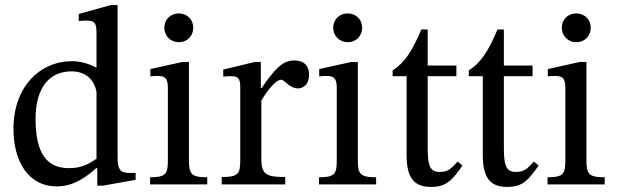

<svg xmlns="http://www.w3.org/2000/svg" viewBox="-20 -726 2429 756"><path d="M204 8C270 8 321 -30 359 -64H363V5H386L514 -18V-45H493C456 -45 443 -55 443 -107V-706H416L290 -671V-643C290 -643 307 -645 316 -645C355 -645 360 -636 360 -592V-461H356C326 -477 295 -485 263 -485C137 -485 33 -384 33 -219C33 -91 91 8 204 8ZM251 -64C166 -64 120 -120 120 -258C120 -384 177 -445 261 -445C323 -445 352 -406 360 -365V-101C325 -77 298 -64 251 -64Z M796 0V-28C729 -28 724 -43 724 -101V-482H698L572 -454V-425C572 -425 583 -427 597 -427C626 -427 641 -423 641 -380V-101C641 -44 638 -28 571 -28V0ZM684 -560C719 -560 741 -586 741 -617C741 -647 719 -673 684 -673C649 -673 627 -647 627 -617C627 -586 650 -560 684 -560Z M1103 0V-29C1028 -29 1009 -39 1009 -102V-330C1033 -370 1065 -412 1088 -412C1100 -412 1120 -378 1153 -378C1175 -378 1197 -394 1197 -432C1197 -466 1178 -488 1139 -488C1091 -488 1061 -453 1010 -379H1007V-482H983L859 -452V-424C859 -424 870 -426 890 -426C926 -426 926 -408 926 -372V-97C926 -41 919 -29 853 -29V0Z M1461 0V-28C1394 -28 1389 -43 1389 -101V-482H1363L1237 -454V-425C1237 -425 1248 -427 1262 -427C1291 -427 1306 -423 1306 -380V-101C1306 -44 1303 -28 1236 -28V0ZM1349 -560C1384 -560 1406 -586 1406 -617C1406 -647 1384 -673 1349 -673C1314 -673 1292 -647 1292 -617C1292 -586 1315 -560 1349 -560Z M1782 -90C1757 -62 1744 -49 1712 -49C1673 -49 1664 -73 1664 -144V-426H1777V-468H1664V-610H1639C1603 -525 1573 -478 1526 -449V-426H1581V-116C1581 -26 1610 10 1677 10C1741 10 1762 -20 1801 -74Z M2082 -90C2057 -62 2044 -49 2012 -49C1973 -49 1964 -73 1964 -144V-426H2077V-468H1964V-610H1939C1903 -525 1873 -478 1826 -449V-426H1881V-116C1881 -26 1910 10 1977 10C2041 10 2062 -20 2101 -74Z M2361 0V-28C2294 -28 2289 -43 2289 -101V-482H2263L2137 -454V-425C2137 -425 2148 -427 2162 -427C2191 -427 2206 -423 2206 -380V-101C2206 -44 2203 -28 2136 -28V0ZM2249 -560C2284 -560 2306 -586 2306 -617C2306 -647 2284 -673 2249 -673C2214 -673 2192 -647 2192 -617C2192 -586 2215 -560 2249 -560Z"/></svg>

Font: STIX Two Text
Style: Regular
Weight: 400
Designer: Ross Mills, John Hudson & Paul Hanslow, Tiro Typeworks Ltd; with prior portions MicroPress Inc., and Coen Hoffman.
Foundry: Tiro Typeworks Ltd
Version: Version 2.13 b171